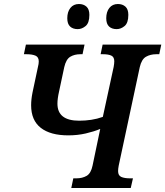

<svg xmlns="http://www.w3.org/2000/svg" viewBox="-20 -936 823 956"><path d="M335 0 345 -48H360Q390 -48 411.5 -60.5Q433 -73 441 -112L479 -294Q448 -281 407 -271.5Q366 -262 320 -262Q231 -262 183 -299.5Q135 -337 135 -412Q135 -441 142 -476L169 -603Q173 -618 173 -630Q173 -652 156.5 -659Q140 -666 112 -666H99L109 -714H401L391 -666H380Q351 -666 330 -653.5Q309 -641 300 -602L274 -480Q266 -445 266 -420Q266 -335 374 -335Q405 -335 434.5 -339.5Q464 -344 492 -354L546 -603Q549 -620 549 -631Q549 -652 534.5 -659Q520 -666 493 -666H481L491 -714H783L773 -666H758Q729 -666 707 -653.5Q685 -641 676 -602L571 -111Q568 -95 568 -84Q568 -62 584 -55Q600 -48 628 -48H642L631 0ZM561 -791Q537 -791 523 -804Q509 -817 509 -845Q509 -877 524.5 -896.5Q540 -916 567 -916Q590 -916 604.5 -903Q619 -890 619 -862Q619 -822 600.5 -806.5Q582 -791 561 -791ZM367 -791Q343 -791 329 -804Q315 -817 315 -845Q315 -877 330.5 -896.5Q346 -916 373 -916Q396 -916 410.5 -903Q425 -890 425 -862Q425 -822 406.5 -806.5Q388 -791 367 -791Z"/></svg>

Font: Noto Serif SemiCondensed SemiBold
Style: Italic
Weight: 600
Width: 4
Italic angle: -12°
Designer: Monotype Design Team
Foundry: Monotype Imaging Inc.
Version: Version 2.014; ttfautohint (v1.8.4.7-5d5b)